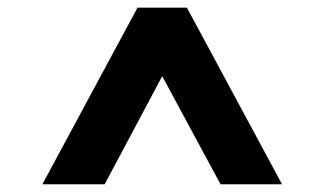

<svg xmlns="http://www.w3.org/2000/svg" viewBox="-20 -787 840 497"><path d="M399.9 -589.8 251 -310.1H89.8L335.9 -767.1H463.9L710 -310.1H550.8Z"/></svg>

Font: Messapia Bold
Style: Regular
Weight: 400
Designer: Luca Marsano
Foundry: Collletttivo
Version: Version 1.000;FEAKit 1.0